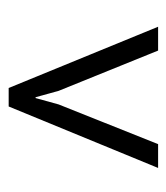

<svg xmlns="http://www.w3.org/2000/svg" viewBox="10 -762 395 456"><g transform="rotate(-90 208.0 -533.5)"><path d="M94.2 -356H37.6L183.6 -710.9H227.5L373 -356H316.4L220.7 -592.3L205.6 -647H203.6L188.5 -592.3Z"/></g></svg>

Font: Roboto Web
Style: Light
Weight: 300
Designer: Google
Version: Version 1.200310; 2013